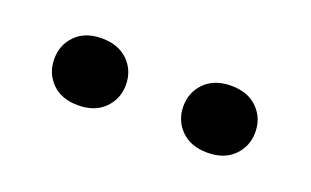

<svg xmlns="http://www.w3.org/2000/svg" viewBox="-32 -822 504 311"><g transform="rotate(20 220.0 -667.0)"><path d="M45.4 -667Q45.4 -691.4 61.8 -708Q78.1 -724.6 106.9 -724.6Q135.7 -724.6 152.3 -708Q168.9 -691.4 168.9 -667Q168.9 -642.6 152.3 -626Q135.7 -609.4 106.9 -609.4Q78.1 -609.4 61.8 -626Q45.4 -642.6 45.4 -667ZM268.1 -666.5Q268.1 -690.9 284.7 -707.5Q301.3 -724.1 330.1 -724.1Q358.9 -724.1 375.5 -707.5Q392.1 -690.9 392.1 -666.5Q392.1 -642.1 375.5 -625.5Q358.9 -608.9 330.1 -608.9Q301.3 -608.9 284.7 -625.5Q268.1 -642.1 268.1 -666.5Z"/></g></svg>

Font: RobotoDraft Medium
Style: Regular
Weight: 500
Version: Version 2.001152; 2014